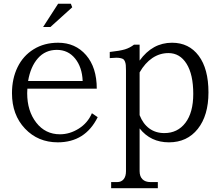

<svg xmlns="http://www.w3.org/2000/svg" viewBox="-20 -744 1175 1024"><path d="M357.9 -724.1 365.2 -705.1 249 -600.1H210L290 -724.1ZM43.9 -247.1Q43.9 -324.7 73.7 -385.7Q103.5 -446.8 159.7 -481.4Q215.8 -516.1 290 -516.1Q381.8 -516.1 439 -450.2Q496.1 -384.3 496.1 -271H126Q125 -263.2 125 -247.1Q125 -152.3 173.3 -90.1Q221.7 -27.8 299.8 -27.8Q352.1 -27.8 399.9 -57.9Q447.8 -87.9 470.2 -140.1L501 -119.1Q434.6 15.1 288.1 15.1Q182.6 15.1 113.3 -58.1Q43.9 -131.3 43.9 -247.1ZM129.9 -312H420.9Q418 -385.7 380.6 -431.9Q343.3 -478 283.2 -478Q221.7 -478 182.1 -433.1Q142.6 -388.2 129.9 -312Z M724.6 168.9Q724.6 196.8 739.7 211.9Q754.9 227.1 782.7 227.1H821.8V259.8H572.8V227.1H604.5Q627 227.1 639.4 211.9Q651.9 196.8 651.9 168.9V-368.2Q651.9 -386.2 650.9 -397Q649.9 -407.7 646.2 -416.3Q642.6 -424.8 637.5 -428.5Q632.3 -432.1 621.3 -434.3Q610.4 -436.5 598.4 -436Q586.4 -435.5 565.4 -434.1V-466.8Q619.6 -472.7 646.2 -480.7Q672.9 -488.8 694.8 -505.9H724.6V-420.9Q793 -516.1 897.5 -516.1Q987.8 -516.1 1039.8 -446.5Q1091.8 -377 1091.8 -251Q1091.8 -128.4 1034.9 -56.6Q978 15.1 880.9 15.1Q783.2 15.1 724.6 -59.1ZM724.6 -129.9Q742.7 -83.5 776.4 -58.8Q810.1 -34.2 856.4 -34.2Q927.2 -34.2 969 -89.1Q1010.7 -144 1010.7 -243.2Q1010.7 -346.7 975.1 -403.8Q939.5 -460.9 878.4 -460.9Q832 -460.9 792.7 -434.6Q753.4 -408.2 724.6 -357.9Z"/></svg>

Font: LT Superior Serif
Style: Regular
Weight: 400
Designer: Daniel Lyons
Foundry: LyonsType
Version: Version 2.120;FEAKit 1.0